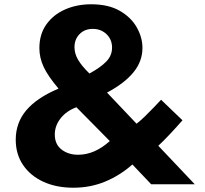

<svg xmlns="http://www.w3.org/2000/svg" viewBox="-20 -861 956 897"><path d="M323 16Q402 16 471 -12.5Q540 -41 598.5 -92.5L686.5 0H890L719.5 -180Q743 -201.5 773.5 -234Q804 -266.5 832.5 -299L732.5 -395Q719.5 -381 699.2 -359.8Q679 -338.5 657.2 -317.5Q635.5 -296.5 618 -283L480 -428.5Q560.5 -471 603 -522.5Q645.5 -574 645.5 -637Q645.5 -686 619 -733Q592.5 -780 539.5 -810.5Q486.5 -841 406 -841Q339 -841 284 -816.8Q229 -792.5 196.5 -746.8Q164 -701 164 -636Q164 -591 184 -548.2Q204 -505.5 253.5 -447Q152.5 -404.5 103 -346Q53.5 -287.5 53.5 -208.5Q53.5 -141 87.5 -90.5Q121.5 -40 182.2 -12Q243 16 323 16ZM398 -517.5Q361.5 -553 344.8 -581.8Q328 -610.5 328 -640.5Q328 -677.5 351.8 -701.8Q375.5 -726 413.5 -726Q452 -726 477.8 -701.2Q503.5 -676.5 503.5 -638.5Q503.5 -601.5 476.8 -573.8Q450 -546 398 -517.5ZM345 -138Q299 -138 267.5 -162.5Q236 -187 236 -232.5Q236 -273.5 263 -308Q290 -342.5 337 -360L493 -202Q422 -138 345 -138Z"/></svg>

Font: Spartan
Style: Bold
Weight: 700
Designer: Matt Bailey, Mirko Velimirovic
Foundry: Matt Bailey
Version: Version 1.003; ttfautohint (v1.8.3)